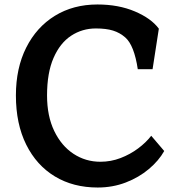

<svg xmlns="http://www.w3.org/2000/svg" viewBox="-20 -819 769 857"><path d="M713 -145Q689 -102 644.5 -64.5Q600 -27 541.5 -4.5Q483 18 416 18Q307 18 225 -31.5Q143 -81 97 -173.5Q51 -266 51 -393Q51 -515 97 -606.5Q143 -698 225 -748.5Q307 -799 415 -799Q509 -799 582 -768Q655 -737 689 -691L661 -510H595Q579 -617 539 -652Q515 -673 484.5 -682.5Q454 -692 408 -692Q347 -692 297.5 -659.5Q248 -627 219 -560.5Q190 -494 190 -393Q190 -301 222 -234.5Q254 -168 308 -132.5Q362 -97 428 -97Q475 -97 518 -113.5Q561 -130 596.5 -156.5Q632 -183 655 -213Z"/></svg>

Font: RocknRoll One
Style: Regular
Weight: 400
Designer: Fontworks Inc.
Foundry: Fontworks Inc.
Version: Version 1.100